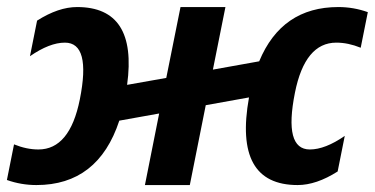

<svg xmlns="http://www.w3.org/2000/svg" viewBox="-57 -533 1080 553"><path d="M689.5 -356.4Q754.4 -512.7 917.5 -512.7Q961.4 -512.7 1002.4 -498L981.9 -395.5Q945.8 -410.2 911.6 -410.2Q821.3 -410.2 792.5 -266.1Q759.8 -102.5 835.4 -102.5Q879.4 -102.5 936 -141.6L915.5 -39.1Q854 0 800.3 0Q614.7 0 660.2 -252.4L535.6 -230L489.7 0H360.4L401.4 -206.1L286.6 -185.5Q225.6 0 47.9 0Q3.9 0 -37.1 -14.6L-16.6 -117.2Q19.5 -102.5 53.7 -102.5Q144 -102.5 172.9 -246.6Q205.6 -410.2 129.9 -410.2Q85.9 -410.2 29.3 -371.1L49.8 -473.6Q111.3 -512.7 165 -512.7Q339.8 -512.7 309.1 -288.6L421.9 -308.6L462.9 -512.7H592.3L556.2 -332.5Z"/></svg>

Font: Sansation
Style: Bold Italic
Weight: 700
Designer: Bernd Montag
Version: Version 1.301